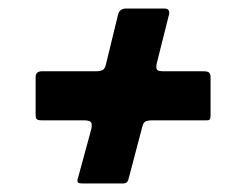

<svg xmlns="http://www.w3.org/2000/svg" viewBox="-20 -615 570 450"><path d="M362.5 -448H456.5Q465 -448 469.2 -445.5Q473.5 -443 473.5 -434V-345.5Q473.5 -339 472.2 -336Q471 -333 464.5 -333H338Q326 -333 320.8 -330.2Q315.5 -327.5 313 -316L281 -194.5Q278.5 -185 268.5 -185H174.5Q167 -185 163.8 -186.5Q160.5 -188 162 -195L194 -312.5Q196.5 -325 192.8 -329Q189 -333 176 -333H78Q68.5 -333 66 -335.8Q63.5 -338.5 63.5 -347.5V-434.5Q63.5 -448 78.5 -448H205.5Q215.5 -448 221 -451.2Q226.5 -454.5 228.5 -465L256.5 -580Q260 -595 275.5 -595H365Q379.5 -595 376 -580.5L347.5 -467Q345 -455.5 348 -451.8Q351 -448 362.5 -448Z"/></svg>

Font: Besley* Condensed Fatface
Style: Italic
Weight: 900
Width: 3
Italic angle: -13°
Designer: Owen Earl
Foundry: indestructible type*
Version: Version 3.000; ttfautohint (v1.8.3)